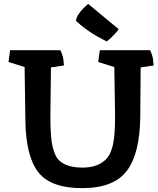

<svg xmlns="http://www.w3.org/2000/svg" viewBox="-20 -959 813 991"><path d="M574 -363 570 -613 487 -639 495 -700H755Q754 -700 755.5 -698Q757 -696 759.5 -689.5Q762 -683 765 -674Q771 -658 773 -621Q722 -613 706 -611L704 -357Q702 -166 634.5 -77Q567 12 404 12Q241 12 177 -71Q113 -154 111 -339.5Q109 -525 107 -613L24 -639L32 -700H292Q291 -700 292.5 -698Q294 -696 296.5 -689.5Q299 -683 302 -674Q308 -658 310 -621Q259 -613 243 -611L240 -357Q240 -246 252 -199.5Q264 -153 282 -134Q321 -94 406 -94Q488 -94 530 -140Q564 -177 571 -270Q574 -307 574 -363ZM435 -939 593 -808Q565 -772 531 -745Q430 -795 372 -852Q374 -870 389.5 -891.5Q405 -913 435 -939Z"/></svg>

Font: Inika
Style: Bold
Weight: 700
Version: Version 1.001